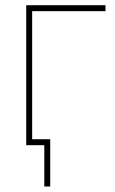

<svg xmlns="http://www.w3.org/2000/svg" viewBox="-20 -549 436 726"><path d="M378.9 -529.3V-506.8H101.6V0H79.1V-529.3ZM147.5 156.2V0H94.7V-22.5H169.9V156.2Z"/></svg>

Font: Inter 24pt Thin
Style: Regular
Weight: 250
Designer: Rasmus Andersson
Foundry: rsms
Version: Version 4.001;git-66647c0bb